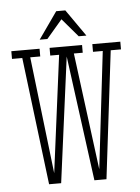

<svg xmlns="http://www.w3.org/2000/svg" viewBox="-50 -703 544 745"><g transform="rotate(-5 222.0 -330.0)"><path d="M287.5 3.5 221 -493.5H172.5V-523.5H285.5V-493.5H251L310 -37.5L363.5 -493.5H325.5V-523.5H434.5V-493.5H394.5L334.5 3.5ZM111 3.5 50 -493.5H10V-523.5H120V-493.5H81L134.5 -37.5L193.5 -493.5H159V-523.5H270V-493.5H223.5L158 3.5ZM123.5 -558.5 197 -663H232.5L305.5 -558.5H275.5L214.5 -630L153.5 -558.5Z"/></g></svg>

Font: Imbue Thin 10pt Thin
Style: Regular
Weight: 250
Version: Version 1.102